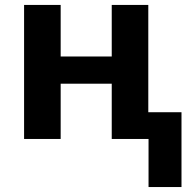

<svg xmlns="http://www.w3.org/2000/svg" viewBox="-20 -566 783 782"><path d="M227.1 -545.9V-335.9H435.1V-545.9H584V-108.9H719.2V195.8H585V0H435.1V-225.1H227.1V0H78.1V-545.9Z"/></svg>

Font: NotoSans-Bold
Style: Bold
Weight: 700
Designer: Monotype Design team
Foundry: Monotype Imaging Inc.
Version: Version 1.04